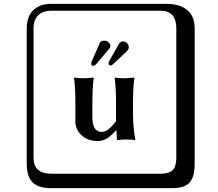

<svg xmlns="http://www.w3.org/2000/svg" viewBox="-20 -774 1140 1006"><path d="M654.8 -524.9Q654.8 -516.1 645 -505.9L571.8 -437Q564 -431.2 561 -431.2Q548.8 -431.2 548.8 -441.9Q548.8 -446.8 551.8 -453.1L603 -543.9Q603 -543.9 605 -546.4Q606.9 -548.8 608.9 -551Q610.8 -553.2 615 -555.2Q619.1 -557.1 624 -557.1Q637.2 -557.1 646 -548.1Q654.8 -539.1 654.8 -524.9ZM558.1 -534.2Q558.1 -526.4 555.2 -522L485.8 -439.9Q476.1 -428.7 467.8 -429.2Q458 -429.2 458 -439.9Q458 -442.9 460 -451.2L503.9 -550.8Q507.8 -560.5 526.9 -561Q539.1 -561 548.6 -552.5Q558.1 -543.9 558.1 -534.2ZM587.9 -90.8Q557.1 -57.6 536.6 -46.4Q516.1 -35.2 492.2 -35.2Q439 -35.2 407 -65.7Q375 -96.2 375 -137.2V-230Q375 -314.9 368.2 -363.8L369.1 -367.2Q394 -364.3 418.9 -363.8L470.2 -367.2L471.2 -363.8Q464.4 -324.7 463.9 -230V-162.1Q463.9 -83 512.2 -83Q517.1 -83 522.5 -84Q527.8 -85 533 -87.4Q538.1 -89.8 542 -92Q545.9 -94.2 551 -99.1Q556.2 -104 559.1 -106Q562 -107.9 567.6 -114.5Q573.2 -121.1 574.7 -122.6Q576.2 -124 581.5 -131.1Q586.9 -138.2 587.9 -139.2V-230Q587.9 -314.9 581.1 -363.8L582 -367.2Q606.9 -364.3 631.8 -363.8L683.1 -367.2L684.1 -363.8Q677.2 -324.7 676.8 -230V-187Q676.8 -106.9 689 -43L688 -40Q672.9 -43 640.1 -43Q615.2 -43 600.1 -40Q593.3 -40 592.8 -43L589.8 -90.8ZM249 -717.8Q204.1 -717.8 179.9 -693.8Q155.8 -669.9 155.8 -625V53.2Q155.8 136.2 249 136.2H820.8Q865.7 136.2 884.8 117.2Q903.8 98.1 903.8 53.2V-625Q903.8 -717.8 820.8 -717.8ZM1000 84Q1000 152.8 973.4 182.4Q946.8 211.9 880.9 211.9H249Q181.2 211.9 150.6 181.4Q120.1 150.9 120.1 84V-625Q120.1 -687 154.1 -720.5Q188 -753.9 249 -753.9H851.1Q920.9 -753.9 960.4 -721.9Q1000 -689.9 1000 -625Z"/></svg>

Font: Linux Biolinum Keyboard
Style: Regular
Weight: 700
Designer: Philipp H. Poll
Foundry: Philipp H. Poll
Version: Version 0.6.1 ; ttfautohint (v0.9)